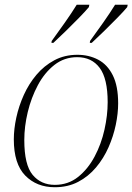

<svg xmlns="http://www.w3.org/2000/svg" viewBox="-20 -776 556 806"><path d="M210 10Q134 10 86 -39Q38 -88 38 -191Q38 -234 48.5 -282.5Q59 -331 80 -377.5Q101 -424 133 -462Q165 -500 208 -523Q251 -546 305 -546Q353 -546 392 -525.5Q431 -505 453.5 -460Q476 -415 476 -342Q476 -300 466 -252Q456 -204 435.5 -157.5Q415 -111 383 -73Q351 -35 308 -12.5Q265 10 210 10ZM210 0Q266 0 307.5 -33Q349 -66 377 -118.5Q405 -171 418.5 -231.5Q432 -292 432 -347Q432 -446 398.5 -491Q365 -536 304 -536Q250 -536 208.5 -503.5Q167 -471 139 -418.5Q111 -366 96.5 -305.5Q82 -245 82 -188Q82 -84 117 -42Q152 0 210 0ZM358 -604Q385 -641 413.5 -681.5Q442 -722 463 -756H516L514 -746Q498 -727 472.5 -701Q447 -675 418.5 -647Q390 -619 365 -596H357ZM197 -604Q224 -641 252.5 -681.5Q281 -722 302 -756H355L353 -746Q337 -727 311.5 -701Q286 -675 257.5 -647Q229 -619 204 -596H196Z"/></svg>

Font: Noto Serif Display ExtraLight
Style: Italic
Weight: 200
Italic angle: -12°
Designer: Monotype Design Team
Foundry: Monotype Imaging Inc.
Version: Version 2.009